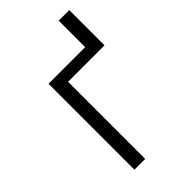

<svg xmlns="http://www.w3.org/2000/svg" viewBox="-199 -704 771 771"><g transform="rotate(-45 186.0 -319.0)"><path d="M85.9 0V-487.8H293.9V-638.2H354V-438H147V0Z"/></g></svg>

Font: HK Grotesk Light
Style: Regular
Weight: 300
Designer: Alfredo Marco Pradil and Stefan Peev
Foundry: Hanken Design Co.
Version: Version 1.045;PS 001.045;hotconv 1.0.88;makeotf.lib2.5.64775